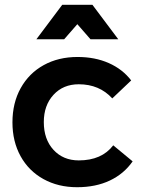

<svg xmlns="http://www.w3.org/2000/svg" viewBox="-20 -777 604 802"><path d="M309 -425Q244 -425 203.5 -381Q163 -337 163 -267Q163 -195 203.5 -151Q244 -107 309 -107Q405 -107 453 -170L534 -103Q498 -51 439 -23Q380 5 302 5Q223 5 161.5 -29Q100 -63 66 -124.5Q32 -186 32 -266Q32 -347 66.5 -409Q101 -471 162.5 -505Q224 -539 304 -539Q377 -539 434.5 -513.5Q492 -488 528 -441L449 -366Q395 -425 309 -425ZM474 -613H358L303 -676L248 -613H132L240 -757H366Z"/></svg>

Font: Montserrat Medium
Style: Regular
Weight: 500
Designer: Julieta Ulanovsky
Foundry: Julieta Ulanovsky
Version: Version 6.001